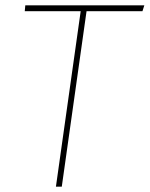

<svg xmlns="http://www.w3.org/2000/svg" viewBox="-20 -701 562 721"><path d="M515 -659H305L212 0H190L283 -659H73L75 -681H522Z"/></svg>

Font: FiraGO Thin
Style: Italic
Weight: 100
Italic angle: -8°
Designer: bBox Type GmbH
Foundry: bBox Type GmbH
Version: Version 1.001